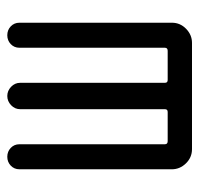

<svg xmlns="http://www.w3.org/2000/svg" viewBox="-30 -530 560 540"><g transform="rotate(-90 250.0 -260.0)"><path d="M100.6 0Q77.1 0 60.5 -17.1Q43.9 -34.2 43.9 -56.6V-485.4Q43.9 -500 54.2 -509.8Q64.5 -519.5 79.1 -519.5Q93.8 -519.5 104 -509.8Q114.3 -500 114.3 -485.4V-76.2Q114.3 -68.4 123 -68.4H205.1Q212.9 -68.4 212.9 -76.2V-483.4Q212.9 -498 224.1 -508.8Q235.4 -519.5 250 -519.5Q264.6 -519.5 275.9 -508.8Q287.1 -498 287.1 -483.4V-76.2Q287.1 -68.4 294.9 -68.4H377Q385.7 -68.4 385.7 -76.2V-485.4Q385.7 -500 396 -509.8Q406.2 -519.5 420.9 -519.5Q435.5 -519.5 445.8 -509.8Q456.1 -500 456.1 -485.4V-56.6Q456.1 -33.2 439 -16.6Q421.9 0 399.4 0Z"/></g></svg>

Font: Rounded Mgen+ 1m regular
Style: Regular
Weight: 400
Designer: [Source Han Sans]
Ryoko NISHIZUKA  (kana & ideographs); Paul D. Hunt (Latin, Greek & Cyrillic); Wenlong ZHANG  (bopomofo
Version: Version 1.059.20150602